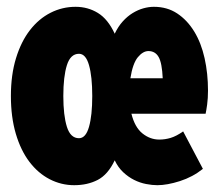

<svg xmlns="http://www.w3.org/2000/svg" viewBox="-20 -532 640 564"><path d="M212 -126Q232 -126 241.5 -159.5Q251 -193 251 -250Q251 -307 241.5 -340.5Q232 -374 212 -374Q187 -374 176.5 -340.5Q166 -307 166 -250Q166 -193 176.5 -159.5Q187 -126 212 -126ZM198 12Q160 12 126 -5.5Q92 -23 66.5 -56.5Q41 -90 26.5 -139Q12 -188 12 -250Q12 -312 27 -361Q42 -410 68 -443.5Q94 -477 128.5 -494.5Q163 -512 202 -512Q238 -512 267.5 -494Q297 -476 317 -433Q327 -454 340.5 -469Q354 -484 369.5 -493.5Q385 -503 401 -507.5Q417 -512 432 -512Q471 -512 500.5 -492.5Q530 -473 550.5 -439.5Q571 -406 581 -361Q591 -316 591 -266Q591 -243 588.5 -225Q586 -207 584 -198H366Q376 -158 398.5 -140Q421 -122 448 -122Q465 -122 481.5 -127Q498 -132 518 -146L576 -36Q546 -12 508.5 0Q471 12 442 12Q427 12 409 8.5Q391 5 374 -3.5Q357 -12 342 -26Q327 -40 317 -61Q297 -19 267 -3.5Q237 12 198 12ZM416 -382Q400 -382 385 -364Q370 -346 363 -302H458Q456 -347 446 -364.5Q436 -382 416 -382Z"/></svg>

Font: Source Code Pro Black
Style: Regular
Weight: 900
Monospace: yes
Designer: Paul D. Hunt, Teo Tuominen
Foundry: Adobe Systems Incorporated
Version: Version 2.030;PS 1.000;hotconv 16.6.51;makeotf.lib2.5.65220